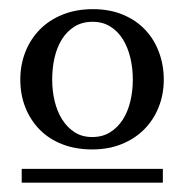

<svg xmlns="http://www.w3.org/2000/svg" viewBox="-20 -699 398 415"><path d="M267.1 -526.9Q267.1 -551.8 261.7 -574.2Q256.3 -596.7 245.6 -614Q234.9 -631.3 218.5 -641.6Q202.1 -651.9 180.2 -651.9Q157.7 -651.9 141.1 -641.6Q124.5 -631.3 113.8 -614Q103 -596.7 97.9 -574.2Q92.8 -551.8 92.8 -526.9Q92.8 -502.9 98.1 -480.5Q103.5 -458 114.3 -440.9Q125 -423.8 141.1 -413.3Q157.2 -402.8 179.2 -402.8Q201.7 -402.8 218 -413.1Q234.4 -423.3 245.4 -440.4Q256.3 -457.5 261.7 -480Q267.1 -502.4 267.1 -526.9ZM26.9 -304.2V-334H332V-304.2ZM334 -526.9Q334 -495.1 323 -467.5Q312 -439.9 292 -419.7Q272 -399.4 243.4 -387.7Q214.8 -376 179.2 -376Q143.6 -376 114.7 -387.2Q85.9 -398.4 65.9 -418.7Q45.9 -439 34.9 -466.6Q23.9 -494.1 23.9 -526.9Q23.9 -559.1 34.9 -586.9Q45.9 -614.7 66.2 -635.3Q86.4 -655.8 115.5 -667.5Q144.5 -679.2 181.2 -679.2Q217.3 -679.2 245.8 -667.2Q274.4 -655.3 293.9 -634.5Q313.5 -613.8 323.7 -585.9Q334 -558.1 334 -526.9Z"/></svg>

Font: Charis SIL APac
Style: Regular
Weight: 400
Foundry: SIL International
Version: Version 5.000